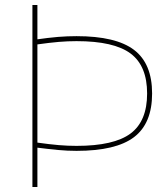

<svg xmlns="http://www.w3.org/2000/svg" viewBox="-20 -750 663 770"><path d="M287 -145Q250 -145 213 -148.5Q176 -152 120 -159L123 -179Q180 -171 216 -168Q252 -165 287 -165Q437 -165 503.5 -214.5Q570 -264 570 -375Q570 -486 503.5 -535.5Q437 -585 287 -585Q252 -585 216 -582Q180 -579 123 -571L120 -591Q176 -599 213 -602Q250 -605 287 -605Q445 -605 517.5 -550Q590 -495 590 -375Q590 -255 517.5 -200Q445 -145 287 -145ZM110 0V-730H130V0Z"/></svg>

Font: M PLUS 2 Thin
Style: Regular
Weight: 100
Designer: Coji Morishita
Foundry: UNDERFOREST DESIGN
Version: Version 1.001